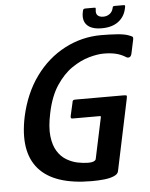

<svg xmlns="http://www.w3.org/2000/svg" viewBox="-56 -856 709 908"><g transform="rotate(-5 298.5 -402.0)"><path d="M470 -29Q467 -16 448.5 -8Q430 0 402.5 3Q375 6 343 6Q165 6 92 -78Q19 -162 53 -325Q77 -435 134.5 -514Q192 -593 273.5 -635.5Q355 -678 447 -678Q484 -678 521 -675.5Q558 -673 578 -665Q589 -661 593.5 -658Q598 -655 596 -644L583 -583Q580 -566 572 -562.5Q564 -559 556 -564Q534 -578 509 -584Q484 -590 451 -590Q421 -590 380.5 -578.5Q340 -567 299 -539Q258 -511 224.5 -460.5Q191 -410 175 -332Q161 -267 166 -223Q171 -179 188.5 -151Q206 -123 231.5 -108Q257 -93 284 -87.5Q311 -82 334 -82Q364 -82 370 -95L411 -288Q413 -294 411.5 -295.5Q410 -297 405 -297H281Q273 -297 271 -299Q269 -301 270 -309L284 -371Q285 -380 288 -382.5Q291 -385 300 -385H527Q541 -385 542.5 -382Q544 -379 541 -366ZM453 -710Q405 -710 383.5 -732Q362 -754 370 -794Q372 -805 374.5 -807.5Q377 -810 385 -810H422Q430 -810 431.5 -809Q433 -808 432 -800Q429 -782 438 -773Q447 -764 465 -764Q482 -764 495 -773.5Q508 -783 512 -800Q513 -808 516.5 -809Q520 -810 523 -810H564Q570 -810 571.5 -808Q573 -806 570 -794Q562 -755 532 -732.5Q502 -710 453 -710Z"/></g></svg>

Font: Glory SemiBold
Style: Italic
Weight: 600
Italic angle: -12°
Designer: Robert Leuschke
Foundry: Robert Leuschke
Version: Version 1.011